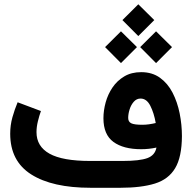

<svg xmlns="http://www.w3.org/2000/svg" viewBox="-20 -889 910 909"><path d="M559.6 -793.9 634.8 -868.7 710.4 -793.9 634.8 -718.3ZM643.6 -666 718.8 -740.7 794.4 -666 718.8 -590.3ZM477.5 -666 552.7 -740.7 628.4 -666 552.7 -590.3ZM720.7 -190.4Q685.5 -182.6 648.4 -182.6Q564 -182.6 516.8 -217.3Q469.7 -252 469.7 -329.1Q469.7 -365.7 480.2 -404.1Q490.7 -442.4 512.7 -474.9Q534.7 -507.3 568.4 -527.3Q602.1 -547.4 648.4 -547.4Q700.7 -547.4 737.5 -520.8Q774.4 -494.1 797.1 -450Q819.8 -405.8 830.6 -352.1Q841.3 -298.3 841.3 -244.6Q840.8 -145.5 809.3 -92.8Q777.8 -40 713.4 -20Q648.9 0 550.3 0H408.7Q228 0 128.2 -63Q28.3 -126 28.3 -255.9Q28.3 -296.4 38.8 -333.7Q49.3 -371.1 63.5 -404.8L173.8 -363.3Q166 -341.8 159.4 -314.9Q152.8 -288.1 152.8 -263.2Q152.8 -195.8 214.4 -161.4Q275.9 -127 406.7 -127H560.5Q641.1 -127 677.5 -140.4Q713.9 -153.8 720.7 -190.4ZM717.3 -306.6Q709 -354 691.7 -388.2Q674.3 -422.4 645.5 -422.4Q626.5 -422.4 613.3 -407.2Q600.1 -392.1 593.5 -370.8Q586.9 -349.6 586.9 -330.6Q586.9 -312.5 601.3 -305.4Q615.7 -298.3 653.8 -298.3Q669.4 -298.3 685.3 -300.5Q701.2 -302.7 717.3 -306.6Z"/></svg>

Font: Vazir UI
Style: Bold-UI
Weight: 700
Designer: Saber Rastikerdar
Foundry: Saber Rastikerdar
Version: Version 30.1.0